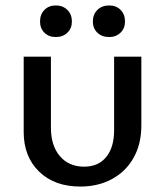

<svg xmlns="http://www.w3.org/2000/svg" viewBox="-20 -678 605 705"><path d="M127 -599Q127 -625 143 -641.5Q159 -658 185 -658Q211 -658 227.5 -641.5Q244 -625 244 -599Q244 -574 227.5 -558Q211 -542 185 -542Q159 -542 143 -558Q127 -574 127 -599ZM321 -599Q321 -625 337.5 -641.5Q354 -658 381 -658Q407 -658 423 -641.5Q439 -625 439 -599Q439 -574 422.5 -558Q406 -542 381 -542Q354 -542 337.5 -558Q321 -574 321 -599ZM67 -193V-470H167V-209Q167 -143 200 -104.5Q233 -66 289 -66Q341 -66 370 -101.5Q399 -137 399 -200V-470H499V-217Q499 -150 471 -99.5Q443 -49 392 -21Q341 7 275 7Q180 7 123.5 -48Q67 -103 67 -193Z"/></svg>

Font: Ysabeau SC Semibold
Style: Regular
Weight: 600
Designer: Christian Thalmann (Catharsis Fonts)
Version: Version 0.003